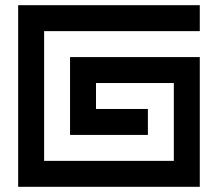

<svg xmlns="http://www.w3.org/2000/svg" viewBox="-20 -720 840 740"><path d="M650 -100H150V-600H750V-700H50V0H750V-500H250V-200H550V-300H350V-400H650Z"/></svg>

Font: Mourier
Style: Regular
Weight: 400
Designer: Eric Mourier
Foundry: Velvetyne Type Foundry
Version: Version 2.000;hotconv 1.0.109;makeotfexe 2.5.65596